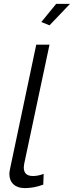

<svg xmlns="http://www.w3.org/2000/svg" viewBox="-20 -959 379 985"><path d="M234 -829 192 -846 268 -939H339ZM28 -67Q28 -75 32 -95L166 -730H234L104 -118Q102 -104 102 -100Q102 -56 149 -56Q176 -56 204 -67L202 -12Q155 6 107 6Q70 6 49 -13.5Q28 -33 28 -67Z"/></svg>

Font: Raleway-v4020
Style: Italic
Weight: 400
Italic angle: -12°
Designer: Matt McInerney, Pablo Impallari, Rodrigo Fuenzalida
Foundry: Matt McInerney, Pablo Impallari, Rodrigo Fuenzalida
Version: Version 4.020;PS 004.020;hotconv 1.0.88;makeotf.lib2.5.64775